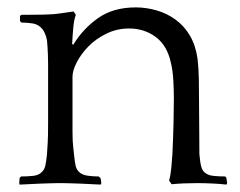

<svg xmlns="http://www.w3.org/2000/svg" viewBox="-20 -495 649 519"><path d="M178 -374Q204 -417 245 -446Q286 -475 347 -475Q375 -475 403 -467Q431 -459 454.5 -442Q478 -425 493.5 -398.5Q509 -372 514 -336Q517 -310 517.5 -281Q518 -252 518 -223Q518 -187 518.5 -150.5Q519 -114 519 -78Q521 -55 524 -44.5Q527 -34 533 -29Q542 -21 557.5 -19.5Q573 -18 589 -18L592 -14L594 0L592 4Q575 2 554 1Q533 0 513 0Q475 0 444 3L437 -7Q441 -20 443 -41Q445 -62 446 -78Q448 -120 449 -160.5Q450 -201 450 -228Q450 -251 448.5 -278Q447 -305 442 -325Q432 -372 401 -395Q370 -418 329 -418Q296 -418 267.5 -404Q239 -390 219 -369.5Q199 -349 187.5 -326.5Q176 -304 176 -288V-175Q176 -153 176 -139Q176 -125 176.5 -115Q177 -105 178 -96.5Q179 -88 180 -78Q182 -57 184.5 -46.5Q187 -36 195 -29Q203 -22 217.5 -20Q232 -18 247 -18L252 -13L254 0L252 4Q245 4 231 3Q217 2 201 1.5Q185 1 171 0.5Q157 0 150 0H136Q129 0 114.5 0.5Q100 1 84.5 1.5Q69 2 54.5 3Q40 4 33 4L32 0L33 -14L37 -18Q53 -18 68.5 -19.5Q84 -21 92 -29Q100 -36 102.5 -47Q105 -58 107 -78Q108 -94 109 -110.5Q110 -127 110 -163V-286Q110 -307 110 -321.5Q110 -336 109.5 -347Q109 -358 108.5 -367Q108 -376 107 -386Q105 -397 101 -405.5Q97 -414 94 -417Q84 -429 69 -431.5Q54 -434 38 -434L34 -438V-452L38 -455H56Q73 -455 99 -455.5Q125 -456 144 -459L179 -464L185 -455Q180 -442 178 -419.5Q176 -397 175 -376Z"/></svg>

Font: Quattrocento
Style: Regular
Weight: 400
Designer: Pablo Impallari
Foundry: Pablo Impallari, Igino Marini, Branda Gallo
Version: Version 2.000